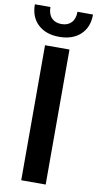

<svg xmlns="http://www.w3.org/2000/svg" viewBox="-119 -977 518 1021"><g transform="rotate(10 140.0 -467.0)"><path d="M74 0V-729H206V0ZM-17 -934H67Q67 -896 86.5 -875.5Q106 -855 140 -855Q174 -855 193.5 -875.5Q213 -896 213 -934H297Q297 -865 254.5 -825.5Q212 -786 140 -786Q68 -786 25.5 -825.5Q-17 -865 -17 -934Z"/></g></svg>

Font: Mona Sans SemiBold
Style: Regular
Weight: 600
Designer: Deni Anggara
Foundry: GitHub
Version: Version 2.000;Glyphs 3.2.3 (3260)